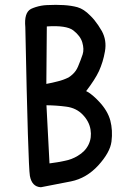

<svg xmlns="http://www.w3.org/2000/svg" viewBox="-20 -783 540 803"><path d="M149.9 0Q113.3 -2.4 105 -47.4Q97.7 -88.4 85.9 -669.4Q80.1 -730 109.4 -745.6Q118.7 -750 129.4 -753.4Q140.1 -756.8 151.9 -759Q163.6 -761.2 176.3 -761.7Q214.8 -763.7 246.6 -761.7Q278.3 -759.8 303.7 -752.9Q317.4 -749 330.8 -740.2Q344.2 -731.4 357.4 -717.8Q366.7 -709 375 -698.7Q383.3 -688.5 390.9 -677.2Q398.4 -666 405.8 -653.3Q427.2 -614.3 418.9 -567.9Q415 -545.4 408.7 -524.9Q402.3 -504.4 394 -485.8Q377.9 -451.2 340.3 -401.9Q345.2 -399.9 350.1 -396.7Q355 -393.6 360.1 -389.6Q365.2 -385.7 370.8 -380.9Q376.5 -376 382.1 -370.6Q387.7 -365.2 394 -358.4Q430.2 -320.3 441.4 -278.8Q452.1 -237.8 446.3 -191.4Q443.4 -168 429.4 -143.1Q415.5 -118.2 391.1 -91.3Q341.8 -37.6 276.9 -24.4Q213.9 -11.7 151.4 0H150.9ZM304.7 -130.9Q336.4 -149.4 350.3 -178.2Q364.3 -207 358.6 -241.2Q353 -275.4 325.7 -303.7Q298.8 -331.5 257.3 -336.9Q217.3 -342.3 174.3 -342.8L187 -99.6Q206.1 -102.1 221.7 -104.7Q237.3 -107.4 251 -110.4Q279.3 -115.7 304.7 -130.9ZM266.6 -459Q276.4 -465.3 283.9 -472.4Q291.5 -479.5 296.9 -487.3Q302.2 -495.1 306.2 -504.4Q317.9 -532.2 325.7 -555.7Q332.5 -577.1 324.2 -605.5Q320.3 -619.1 310.8 -631.8Q301.3 -644.5 286.1 -656.2Q272 -667 243.9 -671.1Q215.8 -675.3 175.8 -672.4L173.8 -432.1Q186.5 -434.6 198 -437Q209.5 -439.5 220.2 -442.4Q243.7 -447.8 266.6 -459Z"/></svg>

Font: NaikaiFont
Style: SemiBold
Weight: 600
Version: Version 1.89